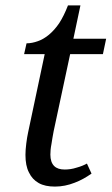

<svg xmlns="http://www.w3.org/2000/svg" viewBox="-20 -679 412 709"><path d="M183 10C159 10 139 6 123 -3C107 -12 95 -25 87 -42C78 -59 74 -81 74 -107C74 -119 75 -133 77 -149C79 -164 81 -178 84 -191L145 -479H69L78 -519C92 -519 106 -522 120 -527C134 -532 148 -540 161 -551C174 -562 187 -576 199 -594C210 -611 221 -633 231 -659H277L251 -536H372L360 -479H239L178 -194C175 -177 172 -162 170 -147C167 -132 166 -119 166 -108C166 -89 171 -75 180 -66C189 -57 202 -53 219 -53C233 -53 248 -55 263 -60C278 -64 290 -69 301 -75L318 -38C298 -24 277 -12 255 -4C232 5 208 10 183 10Z"/></svg>

Font: NameLogos Serif
Style: Italic
Weight: 500
Version: Version 0.1